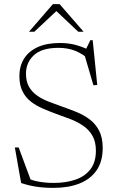

<svg xmlns="http://www.w3.org/2000/svg" viewBox="-20 -901 574 931"><path d="M418 -655.5 395.5 -659.5 418 -706H429.5L451.5 -489L433 -487.5L387.5 -642.5L428.5 -599.5Q384 -638.5 347 -653.8Q310 -669 263.5 -669Q182.5 -669 144.2 -633.2Q106 -597.5 106 -544Q106 -506 120.5 -480.5Q135 -455 160 -437.5Q185 -420 216.8 -407.8Q248.5 -395.5 283 -383.5Q317.5 -371.5 351.8 -357.5Q386 -343.5 414.8 -322Q443.5 -300.5 460.8 -267Q478 -233.5 478 -183.5Q478 -118 448.2 -75Q418.5 -32 365 -11Q311.5 10 239.5 10Q192.5 10 155.5 4.2Q118.5 -1.5 82.5 -13.5L52 -186H70.5L136.5 -8L93 -47Q127.5 -27.5 164.2 -20.8Q201 -14 240.5 -14Q300 -14 346.2 -30Q392.5 -46 418.8 -80.5Q445 -115 445 -170Q445 -214 428 -243.2Q411 -272.5 383 -291.5Q355 -310.5 321.2 -323.5Q287.5 -336.5 253 -348.5Q219 -361 186.8 -375Q154.5 -389 129.2 -408.8Q104 -428.5 89 -458.5Q74 -488.5 74 -532Q74 -580 96.2 -616Q118.5 -652 162.2 -672.2Q206 -692.5 270.5 -692.5Q315 -692.5 351 -682Q387 -671.5 418 -655.5ZM244.5 -855.5H262L146.5 -747H120.5L236.5 -881H269L385.5 -747H359.5Z"/></svg>

Font: Newsreader ExtraLight
Style: Regular
Weight: 250
Designer: Hugues Gentile
Foundry: Production Type
Version: Version 1.003